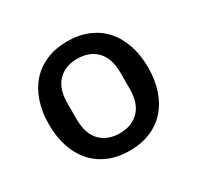

<svg xmlns="http://www.w3.org/2000/svg" viewBox="-122 -669 844 822"><g transform="rotate(-30 300.0 -258.0)"><path d="M55 -258Q55 -320 72 -370Q89 -420 120.5 -455Q152 -490 197.5 -509Q243 -528 300 -528Q357 -528 402.5 -509Q448 -490 479.5 -455Q511 -420 528 -370Q545 -320 545 -258Q545 -196 528 -146Q511 -96 479.5 -61Q448 -26 402.5 -7Q357 12 300 12Q243 12 197.5 -7Q152 -26 120.5 -61Q89 -96 72 -146Q55 -196 55 -258ZM431 -219V-297Q431 -369 395.5 -405.5Q360 -442 300 -442Q240 -442 204.5 -405.5Q169 -369 169 -297V-219Q169 -147 204.5 -110.5Q240 -74 300 -74Q360 -74 395.5 -110.5Q431 -147 431 -219Z"/></g></svg>

Font: IBM Plaex Mono Medium
Style: Regular
Weight: 500
Designer: Mike Abbink, Paul van der Laan, Pieter van Rosmalen
Foundry: Bold Monday
Version: Version 2.003